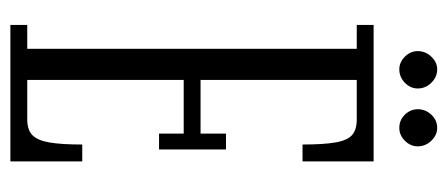

<svg xmlns="http://www.w3.org/2000/svg" viewBox="-266 -596 862 370"><g transform="rotate(90 165.0 -411.0)"><path d="M28 0V-32.5H74V-667.5H28V-700H291V-563H258.5Q258.5 -603.5 254.5 -626.5Q250.5 -649.5 240.2 -658.5Q230 -667.5 210 -667.5H134V-366.5H237.5V-415.5H268V-286.5H237.5V-334H134V-32.5H210Q230 -32.5 240.2 -42.2Q250.5 -52 254.5 -75Q258.5 -98 258.5 -138.5H291V0ZM226.5 -749.5Q211.5 -749.5 201 -760.2Q190.5 -771 190.5 -785Q190.5 -800 201 -811.2Q211.5 -822.5 226.5 -822.5Q240.5 -822.5 251.2 -811.2Q262 -800 262 -785Q262 -771 251.2 -760.2Q240.5 -749.5 226.5 -749.5ZM113.5 -749.5Q100 -749.5 89.2 -760.2Q78.5 -771 78.5 -785Q78.5 -800 89.2 -811.2Q100 -822.5 113.5 -822.5Q128.5 -822.5 139.5 -811.2Q150.5 -800 150.5 -785Q150.5 -771 139.5 -760.2Q128.5 -749.5 113.5 -749.5Z"/></g></svg>

Font: Imbue Thin 10pt Light
Style: Regular
Weight: 300
Version: Version 1.102